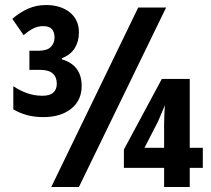

<svg xmlns="http://www.w3.org/2000/svg" viewBox="-20 -744 838 764"><path d="M184 0 530 -714H641L294 0ZM152 -278Q117 -278 87.5 -286Q58 -294 33 -309V-401Q58 -384 87 -373.5Q116 -363 149 -363Q178 -363 192 -375.5Q206 -388 206 -411Q206 -437 190 -451.5Q174 -466 140 -466H97V-542H132Q167 -542 182 -557Q197 -572 197 -595Q197 -616 186.5 -628Q176 -640 152 -640Q132 -640 114 -631.5Q96 -623 74 -604L29 -669Q59 -695 92 -709.5Q125 -724 163 -724Q221 -724 257.5 -695Q294 -666 294 -615Q294 -579 277.5 -552.5Q261 -526 226 -512V-508Q266 -496 285.5 -469.5Q305 -443 305 -402Q305 -345 263.5 -311.5Q222 -278 152 -278ZM633 0V-76H473V-149L624 -430H735V-156H787V-76H735V0ZM555 -156H633V-249Q633 -269 634 -288.5Q635 -308 636 -325Q629 -308 621.5 -290.5Q614 -273 609 -261Z"/></svg>

Font: Noto Sans Display Condensed
Style: Bold
Weight: 700
Width: 3
Designer: Monotype Design Team
Foundry: Monotype Imaging Inc.
Version: Version 2.003